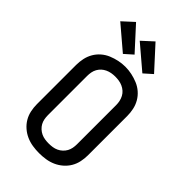

<svg xmlns="http://www.w3.org/2000/svg" viewBox="-293 -1083 1185 1185"><g transform="rotate(45 300.0 -490.0)"><path d="M300 8Q271 8 242.5 3.5Q214 -1 188 -12.5Q162 -24 140 -43Q118 -62 103.5 -86.5Q89 -111 83 -139.5Q77 -168 77 -196V-539Q77 -567 83 -595.5Q89 -624 103.5 -649Q118 -674 140 -693Q162 -712 188.5 -723Q215 -734 243 -740Q271 -746 300 -746Q329 -746 357 -740Q385 -734 411.5 -723Q438 -712 460 -693Q482 -674 496.5 -649Q511 -624 517 -595.5Q523 -567 523 -539V-196Q523 -168 517 -139.5Q511 -111 496.5 -86.5Q482 -62 460 -43Q438 -24 412 -12.5Q386 -1 357.5 3.5Q329 8 300 8ZM300 -76Q317 -76 333.5 -78.5Q350 -81 365 -88Q380 -95 392.5 -106.5Q405 -118 413 -132.5Q421 -147 424 -163.5Q427 -180 427 -196V-539Q427 -555 423.5 -571.5Q420 -588 412 -603Q404 -618 391.5 -629Q379 -640 363.5 -647Q348 -654 331.5 -656.5Q315 -659 298 -659Q282 -659 265.5 -656Q249 -653 234 -646Q219 -639 207 -628Q195 -617 187 -602.5Q179 -588 176 -571.5Q173 -555 173 -539V-196Q173 -180 176 -163.5Q179 -147 187 -132.5Q195 -118 207.5 -106.5Q220 -95 235 -88Q250 -81 266.5 -78.5Q283 -76 300 -76ZM403 -791 249 -922 321 -988 457 -839ZM233 -791 79 -922 151 -988 287 -839Z"/></g></svg>

Font: Iosevka Custom Medium Extended
Style: Regular
Weight: 500
Width: 7
Monospace: yes
Designer: Belleve Invis
Foundry: Belleve Invis
Version: Version 11.2.4; ttfautohint (v1.8.4)